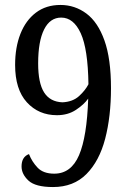

<svg xmlns="http://www.w3.org/2000/svg" viewBox="-20 -744 517 775"><path d="M194 11Q123 11 95 -15Q67 -41 67 -72Q67 -111 97 -122Q109 -91 132 -67Q155 -43 199 -43Q267 -43 299 -117.5Q331 -192 336 -346Q319 -322 286.5 -300.5Q254 -279 210 -279Q136 -279 88.5 -331Q41 -383 41 -482Q41 -553 62.5 -607.5Q84 -662 125 -693Q166 -724 224 -724Q282 -724 328.5 -689.5Q375 -655 401.5 -581Q428 -507 428 -388Q428 -274 404.5 -184Q381 -94 329 -41.5Q277 11 194 11ZM232 -331Q274 -333 299.5 -356.5Q325 -380 337 -404Q335 -546 306 -609.5Q277 -673 227 -673Q182 -673 158 -625Q134 -577 134 -488Q134 -409 158 -371Q182 -333 232 -331Z"/></svg>

Font: Noto Serif Thai Condensed
Style: Regular
Weight: 400
Width: 3
Designer: Monotype Design Team
Foundry: Monotype Imaging Inc.
Version: Version 2.002; ttfautohint (v1.8.4.7-5d5b)